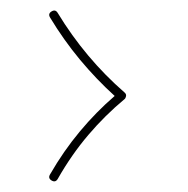

<svg xmlns="http://www.w3.org/2000/svg" viewBox="-20 -491 360 367"><path d="M78.6 -469.2Q85.9 -473.6 90.3 -466.3Q143.1 -379.4 218.3 -314Q221.7 -311 220.9 -307.1Q220.2 -303.2 217.8 -301.3Q180.7 -270.5 148.7 -232.9Q116.7 -195.3 90.3 -148.9Q85.9 -141.6 78.6 -146Q71.3 -150.4 75.7 -157.7Q101.6 -202.6 132.6 -239.7Q163.6 -276.9 199.2 -307.6Q164.1 -339.4 132.8 -377Q101.6 -414.6 75.7 -457.5Q71.3 -464.8 78.6 -469.2Z"/></svg>

Font: Mikhak-DS2-FD Thin
Style: Regular
Weight: 100
Designer: Amin Abedi
Version: Version 3.2